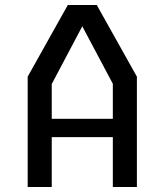

<svg xmlns="http://www.w3.org/2000/svg" viewBox="-20 -750 660 770"><path d="M91 0H187.5V-200H432.5V0H529V-442.5L368 -730H252L91 -442.5ZM187.5 -273.5V-413L310 -644.5L432.5 -414V-273.5Z"/></svg>

Font: Monaspace Krypton
Style: Regular
Weight: 400
Designer: Riley Cran & the Lettermatic Team
Foundry: Lettermatic
Version: Version 1.200 (Monaspace Krypton)